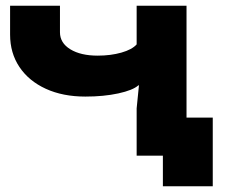

<svg xmlns="http://www.w3.org/2000/svg" viewBox="-20 -540 781 666"><path d="M454 -164 462 -244H460Q441 -227 390.5 -216Q340 -205 276 -205Q198 -205 139 -232Q80 -259 47.5 -307.5Q15 -356 15 -420V-520H188V-428Q188 -391 224 -369Q260 -347 319 -347Q364 -347 401 -357.5Q438 -368 454 -386V-520H627V-132H718V106H545V0H454Z"/></svg>

Font: Non Bureau Extended
Style: Bold
Weight: 700
Width: 7
Designer: Jona Saucedo
Foundry: Non Foundry
Version: Version 1.000; ttfautohint (v1.8.4)